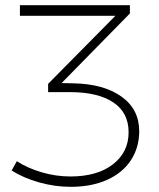

<svg xmlns="http://www.w3.org/2000/svg" viewBox="-20 -719 614 742"><path d="M518 -212Q518 -149 486 -100Q454 -51 394 -24Q334 3 253 3Q192 3 131.5 -14Q71 -31 25 -60L45 -96Q87 -69 141.5 -53Q196 -37 252 -37Q356 -37 416.5 -84Q477 -131 477 -208Q477 -284 417.5 -323.5Q358 -363 250 -363H166V-395L426 -658H57V-699H482V-667L218 -398L263 -397Q380 -395 449 -346Q518 -297 518 -212Z"/></svg>

Font: TypoPRO Montserrat
Style: Regular
Weight: 275
Designer: Julieta Ulanovsky
Foundry: Julieta Ulanovsky
Version: Version 6.001